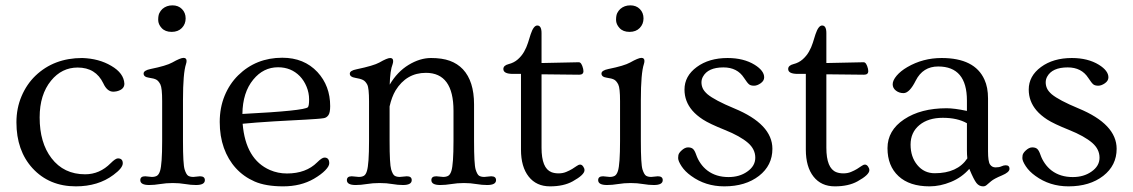

<svg xmlns="http://www.w3.org/2000/svg" viewBox="-20 -674 4171 707"><path d="M40.5 -223.6Q40.5 -275.4 59.3 -319.6Q78.1 -363.8 110.4 -395Q178.7 -460.4 282.7 -460.4Q344.2 -458.5 389.6 -431.6Q436 -404.8 438 -365.7Q438 -344.7 410.2 -337.9Q402.8 -336.4 397 -336.4Q374.5 -336.4 360.4 -367.2Q332.5 -425.3 266.1 -425.3Q207.5 -425.3 168 -377Q126 -325.7 126 -241.7Q126 -148.4 169.4 -91.8Q214.8 -32.2 293.5 -32.2Q347.2 -32.2 387.7 -73.2Q405.3 -90.8 414.1 -90.8Q432.1 -90.8 432.1 -72.8Q432.1 -55.2 397.5 -29.8Q341.3 12.2 259.3 12.2Q161.1 12.2 99.6 -54.7Q40.5 -119.6 40.5 -223.6Z M578.1 -641.1Q593.3 -654.3 615 -654.3Q636.7 -654.3 650.1 -640.6Q663.6 -627 663.6 -606.2Q663.6 -585.4 649.7 -571Q635.7 -556.6 612.1 -556.6Q588.4 -556.6 575.4 -570.6Q562.5 -584.5 562.5 -600.8Q562.5 -617.2 566.9 -626Q571.3 -634.8 578.1 -641.1ZM529.3 7.3Q496.6 7.3 496.6 -10.7Q496.6 -24.9 514.6 -24.9L539.1 -22.5Q550.3 -22.5 557.6 -26.6Q564.9 -30.8 569.3 -44.4Q577.1 -68.8 577.1 -154.8V-301.8Q577.1 -350.1 570.6 -363Q564 -376 555.7 -380.6Q547.4 -385.3 528.1 -387.9Q508.8 -390.6 508.8 -403.3Q508.8 -414.6 534.2 -419.9Q592.3 -431.6 614.3 -443.8Q644.5 -460.9 655.8 -460.9Q667 -460.9 667 -449.7Q667 -444.3 665 -438.5Q653.8 -404.8 653.8 -305.7V-154.8Q653.8 -68.8 659.9 -49.8Q666 -30.8 673.3 -26.6Q680.7 -22.5 691.9 -22.5L716.3 -24.9Q734.4 -24.9 734.4 -10.7Q734.4 7.3 701.7 7.3Q683.1 7.3 661.9 3.7Q640.6 0 616.2 0Q591.8 0 569.8 3.7Q547.9 7.3 529.3 7.3Z M856.9 -396.5Q922.9 -461.4 1019.5 -461.4Q1099.6 -461.4 1148.9 -408.7Q1195.8 -357.9 1195.8 -283.2Q1195.8 -258.8 1189.2 -249.8Q1182.6 -240.7 1172.9 -239Q1163.1 -237.3 1146 -236.1Q1128.9 -234.9 1104.5 -233.4Q1080.1 -231.9 1050 -230.5Q1020 -229 988.8 -227.1Q917 -222.7 873.5 -218.3Q884.3 -86.9 974.1 -47.9Q1003.4 -35.2 1036.6 -35.2Q1106.9 -35.2 1147.9 -76.2Q1165.5 -93.8 1174.8 -93.8Q1192.4 -93.8 1192.4 -72.8Q1192.4 -62 1177.7 -46.9Q1163.1 -31.7 1135.7 -15.6Q1087.4 12.2 1022.9 12.2Q958.5 12.2 917.7 -5.6Q877 -23.4 848.4 -54.9Q819.8 -86.4 804.4 -129.4Q789.1 -172.4 789.1 -224.9Q789.1 -277.3 807.1 -321.3Q825.2 -365.2 856.9 -396.5ZM872.6 -254.4Q1101.6 -266.1 1113.8 -279.3Q1118.2 -284.2 1118.2 -308.1Q1118.2 -332 1108.9 -354.7Q1099.6 -377.4 1084 -393.6Q1051.8 -426.3 1003.9 -426.3Q949.7 -426.3 912.6 -380.9Q873.5 -333.5 872.6 -254.4Z M1289.6 7.3Q1257.3 7.3 1257.3 -10.7Q1257.3 -24.9 1275.4 -24.9L1301.3 -22.5Q1312.5 -22.5 1319.8 -26.6Q1327.1 -30.8 1331.1 -44.4Q1338.9 -69.3 1338.9 -154.8V-300.8Q1338.9 -350.1 1332.3 -362.5Q1325.7 -375 1316.4 -379.6Q1307.1 -384.3 1287.6 -387.5Q1268.1 -390.6 1268.1 -402.8Q1268.1 -414.1 1293 -418.9Q1356 -432.1 1377 -443.8Q1405.8 -460.4 1416.7 -460.4Q1427.7 -460.4 1427.7 -449.2Q1427.7 -443.8 1425.8 -438Q1416.5 -414.6 1415 -362.3Q1442.9 -409.7 1484.6 -435.1Q1526.4 -460.4 1567.1 -460.4Q1607.9 -460.4 1636.2 -450.2Q1664.6 -439.9 1684.6 -418.9Q1725.6 -375 1725.6 -289.6V-154.8Q1725.6 -69.3 1731.4 -50Q1737.3 -30.8 1744.6 -26.6Q1752 -22.5 1763.2 -22.5L1788.6 -24.9Q1806.6 -24.9 1806.6 -10.7Q1806.6 7.3 1773.9 7.3Q1754.9 7.3 1733.6 3.7Q1712.4 0 1688.2 0Q1664.1 0 1642.1 3.7Q1620.1 7.3 1601.1 7.3Q1568.4 7.3 1568.4 -10.7Q1568.4 -24.9 1586.4 -24.9L1611.8 -22.5Q1623 -22.5 1630.4 -26.6Q1637.7 -30.8 1642.1 -44.4Q1649.9 -68.8 1649.9 -154.8V-266.1Q1649.9 -405.8 1548.3 -405.8Q1476.6 -405.8 1436.5 -340.8Q1422.4 -316.9 1414.6 -282.2V-154.8Q1414.6 -69.3 1420.4 -50Q1426.3 -30.8 1433.6 -26.6Q1440.9 -22.5 1452.1 -22.5L1478 -24.9Q1496.1 -24.9 1496.1 -10.7Q1496.1 7.3 1463.9 7.3Q1445.3 7.3 1424.6 3.7Q1403.8 0 1377.9 0Q1352.1 0 1330.3 3.7Q1308.6 7.3 1289.6 7.3Z M2128.4 -412.1Q2128.4 -398.9 2112.8 -398.9L1974.1 -400.4V-129.9Q1974.1 -54.2 2010.7 -40Q2022 -35.6 2037.1 -35.6Q2052.2 -35.6 2064.7 -40.8Q2077.1 -45.9 2086.9 -51.8Q2096.7 -57.6 2103.5 -62.7Q2110.4 -67.9 2116.5 -67.9Q2122.6 -67.9 2127.4 -61Q2132.3 -54.2 2132.3 -47.4Q2132.3 -30.3 2088.9 -6.3Q2055.7 12.2 2005.4 12.2Q1955.1 12.2 1926.8 -23.7Q1898.4 -59.6 1898.4 -123V-401.9H1868.7Q1833.5 -401.9 1833.5 -419.9Q1833.5 -433.1 1853 -438Q1872.6 -442.9 1886.7 -455.3Q1900.9 -467.8 1909.9 -483.6Q1918.9 -499.5 1924.3 -516.6Q1929.7 -533.7 1934.1 -547.9Q1944.8 -580.1 1958.5 -580.1Q1974.1 -580.1 1974.1 -552.2V-441.9L2111.3 -444.8Q2121.6 -444.8 2127.4 -420.4Q2128.4 -415 2128.4 -412.1Z M2264.2 -641.1Q2279.3 -654.3 2301 -654.3Q2322.8 -654.3 2336.2 -640.6Q2349.6 -627 2349.6 -606.2Q2349.6 -585.4 2335.7 -571Q2321.8 -556.6 2298.1 -556.6Q2274.4 -556.6 2261.5 -570.6Q2248.5 -584.5 2248.5 -600.8Q2248.5 -617.2 2252.9 -626Q2257.3 -634.8 2264.2 -641.1ZM2215.3 7.3Q2182.6 7.3 2182.6 -10.7Q2182.6 -24.9 2200.7 -24.9L2225.1 -22.5Q2236.3 -22.5 2243.7 -26.6Q2251 -30.8 2255.4 -44.4Q2263.2 -68.8 2263.2 -154.8V-301.8Q2263.2 -350.1 2256.6 -363Q2250 -376 2241.7 -380.6Q2233.4 -385.3 2214.1 -387.9Q2194.8 -390.6 2194.8 -403.3Q2194.8 -414.6 2220.2 -419.9Q2278.3 -431.6 2300.3 -443.8Q2330.6 -460.9 2341.8 -460.9Q2353 -460.9 2353 -449.7Q2353 -444.3 2351.1 -438.5Q2339.8 -404.8 2339.8 -305.7V-154.8Q2339.8 -68.8 2345.9 -49.8Q2352.1 -30.8 2359.4 -26.6Q2366.7 -22.5 2377.9 -22.5L2402.3 -24.9Q2420.4 -24.9 2420.4 -10.7Q2420.4 7.3 2387.7 7.3Q2369.1 7.3 2347.9 3.7Q2326.7 0 2302.2 0Q2277.8 0 2255.9 3.7Q2233.9 7.3 2215.3 7.3Z M2488.8 -119.1Q2501.5 -131.3 2513.4 -131.3Q2525.4 -131.3 2531.7 -125.7Q2538.1 -120.1 2543.7 -103.8Q2549.3 -87.4 2559.8 -72.3Q2570.3 -57.1 2585 -45.9Q2616.7 -22 2662.6 -22Q2703.1 -22 2731.4 -42Q2761.2 -62.5 2761.2 -93.3Q2761.2 -124.5 2734.4 -147.9Q2705.6 -172.9 2648.9 -195.6Q2592.3 -218.3 2568.4 -233.9Q2544.4 -249.5 2529.3 -267.1Q2500.5 -300.8 2500.5 -344.2Q2500.5 -394 2545.7 -427.2Q2590.8 -460.4 2659.2 -460.4Q2718.3 -460.4 2758.8 -435.5Q2793.9 -413.6 2793.9 -389.2Q2793.9 -376.5 2781 -367.4Q2768.1 -358.4 2756.6 -358.4Q2745.1 -358.4 2738.8 -363Q2732.4 -367.7 2719.7 -387.2Q2694.8 -425.8 2644 -425.8Q2586.9 -425.8 2568.4 -391.6Q2563 -381.8 2563 -370.6Q2563 -359.4 2567.6 -348.9Q2572.3 -338.4 2585 -327.1Q2611.8 -304.7 2683.6 -274.9Q2824.2 -216.8 2824.2 -126Q2824.2 -64.9 2774.9 -26.4Q2725.1 12.2 2647 12.2Q2577.6 12.2 2524.9 -26.4Q2502.4 -42.5 2489.7 -61.8Q2477.1 -81.1 2477.1 -92Q2477.1 -103 2480.2 -108.6Q2483.4 -114.3 2488.8 -119.1Z M3177.2 -412.1Q3177.2 -398.9 3161.6 -398.9L3022.9 -400.4V-129.9Q3022.9 -54.2 3059.6 -40Q3070.8 -35.6 3085.9 -35.6Q3101.1 -35.6 3113.5 -40.8Q3126 -45.9 3135.7 -51.8Q3145.5 -57.6 3152.3 -62.7Q3159.2 -67.9 3165.3 -67.9Q3171.4 -67.9 3176.3 -61Q3181.2 -54.2 3181.2 -47.4Q3181.2 -30.3 3137.7 -6.3Q3104.5 12.2 3054.2 12.2Q3003.9 12.2 2975.6 -23.7Q2947.3 -59.6 2947.3 -123V-401.9H2917.5Q2882.3 -401.9 2882.3 -419.9Q2882.3 -433.1 2901.9 -438Q2921.4 -442.9 2935.5 -455.3Q2949.7 -467.8 2958.7 -483.6Q2967.8 -499.5 2973.1 -516.6Q2978.5 -533.7 2982.9 -547.9Q2993.7 -580.1 3007.3 -580.1Q3022.9 -580.1 3022.9 -552.2V-441.9L3160.2 -444.8Q3170.4 -444.8 3176.3 -420.4Q3177.2 -415 3177.2 -412.1Z M3683.1 -65.4Q3697.3 -65.4 3697.3 -52.5Q3697.3 -39.6 3668.9 -27.8Q3640.6 -16.1 3629.4 -6.6Q3618.2 2.9 3612.8 7.6Q3607.4 12.2 3600.1 12.2Q3585.4 12.2 3575.7 0Q3565.9 -12.2 3549.3 -52.2Q3521.5 -20.5 3481.7 -4.2Q3441.9 12.2 3402.8 12.2Q3329.1 12.2 3288.6 -25.4Q3248 -63 3248 -128.4Q3248 -193.8 3309.3 -234.6Q3370.6 -275.4 3465.8 -275.4Q3494.1 -275.4 3540.5 -265.6V-303.7Q3540.5 -429.2 3434.6 -429.2Q3378.4 -429.2 3352.1 -377.4Q3329.1 -331.1 3307.1 -331.1Q3291 -331.1 3279.1 -340.3Q3267.1 -349.6 3267.1 -363.8Q3267.1 -377.9 3281.7 -395.3Q3296.4 -412.6 3320.8 -426.8Q3378.4 -460.4 3447.3 -460.4Q3569.3 -460.4 3605 -380.9Q3618.2 -352.5 3618.2 -311.5V-116.7Q3618.2 -79.1 3625.5 -68.4Q3632.8 -57.6 3646 -57.6Q3659.2 -57.6 3667.5 -61.5Q3675.8 -65.4 3683.1 -65.4ZM3540.5 -220.2Q3505.4 -240.2 3451.7 -240.2Q3397.9 -240.2 3365.5 -213.4Q3333 -186.5 3333 -141.4Q3333 -96.2 3357.9 -66.2Q3382.8 -36.1 3421.9 -36.1Q3505.4 -36.1 3542 -90.8Q3540.5 -104.5 3540.5 -121.1Z M3756.3 -119.1Q3769 -131.3 3781 -131.3Q3793 -131.3 3799.3 -125.7Q3805.7 -120.1 3811.3 -103.8Q3816.9 -87.4 3827.4 -72.3Q3837.9 -57.1 3852.5 -45.9Q3884.3 -22 3930.2 -22Q3970.7 -22 3999 -42Q4028.8 -62.5 4028.8 -93.3Q4028.8 -124.5 4002 -147.9Q3973.1 -172.9 3916.5 -195.6Q3859.9 -218.3 3835.9 -233.9Q3812 -249.5 3796.9 -267.1Q3768.1 -300.8 3768.1 -344.2Q3768.1 -394 3813.2 -427.2Q3858.4 -460.4 3926.8 -460.4Q3985.8 -460.4 4026.4 -435.5Q4061.5 -413.6 4061.5 -389.2Q4061.5 -376.5 4048.6 -367.4Q4035.6 -358.4 4024.2 -358.4Q4012.7 -358.4 4006.3 -363Q4000 -367.7 3987.3 -387.2Q3962.4 -425.8 3911.6 -425.8Q3854.5 -425.8 3835.9 -391.6Q3830.6 -381.8 3830.6 -370.6Q3830.6 -359.4 3835.2 -348.9Q3839.8 -338.4 3852.5 -327.1Q3879.4 -304.7 3951.2 -274.9Q4091.8 -216.8 4091.8 -126Q4091.8 -64.9 4042.5 -26.4Q3992.7 12.2 3914.6 12.2Q3845.2 12.2 3792.5 -26.4Q3770 -42.5 3757.3 -61.8Q3744.6 -81.1 3744.6 -92Q3744.6 -103 3747.8 -108.6Q3751 -114.3 3756.3 -119.1Z"/></svg>

Font: Ovo
Style: Regular
Weight: 400
Designer: Nicole Fally
Foundry: Sorkin Type Co.
Version: Version 1.001